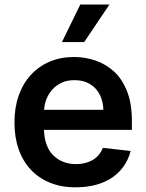

<svg xmlns="http://www.w3.org/2000/svg" viewBox="-20 -799 633 830"><path d="M307.5 10.7Q245.4 11 196.2 -9.1Q147 -29.1 112.7 -65.9Q78.5 -102.6 60.4 -154.5Q42.3 -206.3 42.6 -269.5Q42.3 -333.1 60.7 -385.5Q79.2 -437.9 113.3 -475.1Q147.4 -512.4 195.1 -532.7Q242.9 -552.9 300.8 -552.6Q347.7 -552.6 392 -537.6Q436.4 -522.7 473.7 -489.3Q508.9 -456.3 529.5 -403.8Q550.1 -351.2 550.1 -277V-237.6H170.1Q172.6 -164.1 211.3 -126.4Q250.4 -89.5 309.3 -89.5Q347.3 -89.5 377.8 -105.8Q409.4 -122.5 424.7 -159.8L544.7 -146.3Q535.9 -111.5 516.3 -82.6Q496.8 -53.6 467 -32.8Q437.1 -12.1 397.2 -0.7Q357.2 10.7 307.5 10.7ZM426.8 -324.2Q426.1 -351.2 417.8 -374.6Q409.4 -398.1 393.8 -415.3Q378.2 -432.5 355.3 -442.5Q332.4 -452.4 302.6 -452.4Q271.3 -452.8 247.3 -441.8Q223.4 -430.8 206.9 -412.6Q190.3 -394.5 181.1 -371.3Q171.9 -348 170.5 -324.2ZM344.1 -617.2H247.9L327.1 -779.5H453.1Z"/></svg>

Font: Linik Sans SemiBold
Style: Regular
Weight: 600
Designer: Fonts by Rasmus Andersson / Changes by Cristiano Sobral with parts from Marc Monis
Foundry: rsms
Version: Version 3.020; ttfautohint (v1.6)